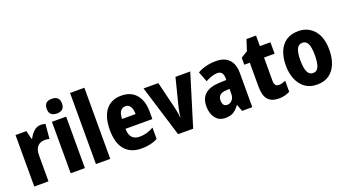

<svg xmlns="http://www.w3.org/2000/svg" viewBox="-58 -1343 3466 1928"><g transform="rotate(-20 1675.5 -379.0)"><path d="M331 -560Q355 -560 380 -553L366 -397Q356 -400 343.5 -401.5Q331 -403 314 -403Q268 -403 239.5 -372.5Q211 -342 211 -277V0H59V-550H175L197 -460H204Q222 -498 255 -529Q288 -560 331 -560Z M525 -768Q564 -768 585 -749Q606 -730 606 -689Q606 -648 584.5 -629.5Q563 -611 525 -611Q486 -611 464.5 -629.5Q443 -648 443 -689Q443 -731 464 -749.5Q485 -768 525 -768ZM600 -550V0H448V-550Z M871 0H718V-760H871Z M1190 -559Q1292 -559 1348.5 -493.5Q1405 -428 1405 -309V-231H1118Q1119 -108 1227 -108Q1267 -108 1302 -118Q1337 -128 1377 -150V-29Q1307 10 1206 10Q1088 10 1027 -62.5Q966 -135 966 -272Q966 -412 1024.5 -485.5Q1083 -559 1190 -559ZM1194 -445Q1161 -445 1141 -419.5Q1121 -394 1119 -336H1264Q1264 -388 1245.5 -416.5Q1227 -445 1194 -445Z M1596 0 1427 -550H1585L1656 -257Q1661 -233 1666 -206.5Q1671 -180 1673 -153H1677Q1678 -175 1682.5 -201Q1687 -227 1693 -253L1768 -550H1926L1757 0Z M2204 -560Q2292 -560 2340.5 -510.5Q2389 -461 2389 -363V0H2280L2253 -73H2250Q2221 -31 2187.5 -10.5Q2154 10 2099 10Q2052 10 2021 -13.5Q1990 -37 1974 -76.5Q1958 -116 1958 -165Q1958 -252 2010 -295.5Q2062 -339 2160 -343L2237 -346V-363Q2237 -442 2174 -442Q2147 -442 2115 -431.5Q2083 -421 2047 -402L2005 -511Q2046 -535 2096 -547.5Q2146 -560 2204 -560ZM2198 -249Q2153 -246 2132.5 -227Q2112 -208 2112 -172Q2112 -108 2162 -108Q2194 -108 2215.5 -133.5Q2237 -159 2237 -202V-251Z M2717 -118Q2734 -118 2752.5 -123Q2771 -128 2790 -136V-18Q2764 -5 2735 2.5Q2706 10 2670 10Q2594 10 2556 -33Q2518 -76 2518 -173V-428H2459V-503L2530 -546L2568 -663H2670V-550H2783V-428H2670V-179Q2670 -118 2717 -118Z M3313 -276Q3313 -197 3288.5 -132Q3264 -67 3212.5 -28.5Q3161 10 3080 10Q3004 10 2952.5 -28Q2901 -66 2874.5 -131Q2848 -196 2848 -276Q2848 -360 2873.5 -424Q2899 -488 2951 -524Q3003 -560 3082 -560Q3185 -560 3249 -486.5Q3313 -413 3313 -276ZM3003 -275Q3003 -196 3021.5 -154.5Q3040 -113 3081 -113Q3123 -113 3140.5 -154.5Q3158 -196 3158 -276Q3158 -356 3140.5 -396Q3123 -436 3081 -436Q3040 -436 3021.5 -396Q3003 -356 3003 -275Z"/></g></svg>

Font: Noto Sans Lao Condensed ExtraBold
Style: Regular
Weight: 800
Width: 3
Designer: Monotype Design Team
Foundry: Monotype Imaging Inc.
Version: Version 2.003; ttfautohint (v1.8.4.7-5d5b)